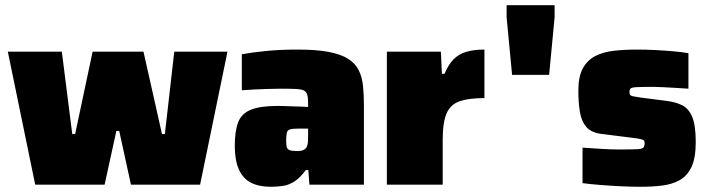

<svg xmlns="http://www.w3.org/2000/svg" viewBox="-20 -708 2713 736"><path d="M115 0 10 -510H217L257 -194H268L335 -510H530L601 -194H612L648 -510H852L747 0H482L437 -206H426L381 0Z M1018 8Q972 8 941.5 -8Q911 -24 895.5 -59Q880 -94 880 -149Q880 -206 893 -239.5Q906 -273 942 -287.5Q978 -302 1045 -302Q1053 -302 1066.5 -301.5Q1080 -301 1097 -300.5Q1114 -300 1130.5 -299.5Q1147 -299 1161 -298V-315Q1161 -335 1157.5 -346Q1154 -357 1144 -361.5Q1134 -366 1112.5 -367Q1091 -368 1055 -368Q1031 -368 1005.5 -367Q980 -366 955 -365Q930 -364 907 -362V-500Q945 -507 999.5 -512.5Q1054 -518 1121 -518Q1193 -518 1240 -509Q1287 -500 1314.5 -482.5Q1342 -465 1355 -439Q1368 -413 1371.5 -379Q1375 -345 1375 -302V0H1166L1162 -56H1152Q1131 -27 1109.5 -13Q1088 1 1065.5 4.5Q1043 8 1018 8ZM1119 -129Q1131 -129 1138 -131Q1145 -133 1150 -137.5Q1155 -142 1157 -148Q1160 -155 1160.5 -165Q1161 -175 1161 -188V-215H1121Q1101 -215 1091.5 -212Q1082 -209 1079.5 -199Q1077 -189 1077 -168Q1077 -154 1079 -145Q1081 -136 1090 -132.5Q1099 -129 1119 -129Z M1463 0V-510H1670L1674 -425H1684Q1699 -461 1719 -481Q1739 -501 1768 -509.5Q1797 -518 1837 -518V-332Q1778 -332 1742.5 -320Q1707 -308 1692 -273.5Q1677 -239 1677 -171V0Z M1943 -421 1922 -642V-688H2106V-642L2085 -421Z M2435 8Q2400 8 2359.5 6Q2319 4 2281 1Q2243 -2 2213 -6V-142Q2232 -141 2251.5 -139.5Q2271 -138 2289.5 -137Q2308 -136 2324 -135.5Q2340 -135 2352 -135Q2401 -135 2421.5 -136Q2442 -137 2446.5 -142.5Q2451 -148 2451 -159Q2451 -165 2449 -168.5Q2447 -172 2437 -174.5Q2427 -177 2402 -180L2283 -195Q2246 -200 2227.5 -221.5Q2209 -243 2203 -278.5Q2197 -314 2197 -361Q2197 -415 2214.5 -446.5Q2232 -478 2262.5 -493.5Q2293 -509 2334 -513.5Q2375 -518 2421 -518Q2457 -518 2494.5 -516Q2532 -514 2565 -511Q2598 -508 2619 -504V-368Q2591 -370 2564 -371.5Q2537 -373 2516.5 -374Q2496 -375 2485 -375Q2441 -375 2421.5 -374Q2402 -373 2397.5 -369Q2393 -365 2393 -356Q2393 -349 2395 -345Q2397 -341 2406 -339Q2415 -337 2436 -334L2537 -321Q2569 -317 2594 -305Q2619 -293 2633 -261Q2647 -229 2647 -163Q2647 -102 2630.5 -67.5Q2614 -33 2584.5 -17Q2555 -1 2517 3.5Q2479 8 2435 8Z"/></svg>

Font: Saira Thin Black
Style: Regular
Weight: 900
Version: Version 1.101